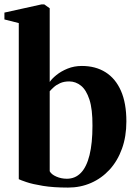

<svg xmlns="http://www.w3.org/2000/svg" viewBox="-24 -838 618 869"><path d="M-4 -750V-781L163.5 -818H176.5L201 -800.5V-467Q210.5 -481.5 231.5 -498.5Q252.5 -515.5 282 -527.5Q311.5 -539.5 346.5 -539.5Q408.5 -539.5 453.8 -511Q499 -482.5 523.5 -426.8Q548 -371 548 -288.5Q548 -220 528 -164.8Q508 -109.5 472 -70.2Q436 -31 388 -10Q340 11 284 11Q217.5 11 170.2 3.2Q123 -4.5 95.8 -13.8Q68.5 -23 61 -27V-733.5ZM289 -469.5Q266 -469.5 248.5 -461.8Q231 -454 219.5 -443.5Q208 -433 201 -425V-63Q208.5 -48.5 230.8 -38.8Q253 -29 278.5 -29Q316.5 -29 342.2 -55.8Q368 -82.5 381.2 -136Q394.5 -189.5 394.5 -269Q395 -343.5 380.8 -387.2Q366.5 -431 342.5 -450.2Q318.5 -469.5 289 -469.5Z"/></svg>

Font: Merriweather 96pt
Style: Bold
Weight: 700
Version: Version 2.100